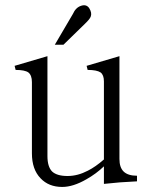

<svg xmlns="http://www.w3.org/2000/svg" viewBox="-20 -700 582 737"><path d="M36.1 -447.3 40 -431.6Q75.2 -431.6 88.9 -421.9Q102.5 -411.1 102.5 -384.8V-111.3Q102.5 -49.8 135.7 -15.6Q167 17.6 218.8 17.6Q260.7 17.6 311.5 -11.7Q349.6 -33.2 378.9 -61.5V5.9Q417 2 440.4 0Q466.8 -2 505.9 -3.9V-25.4Q470.7 -25.4 454.1 -42Q438.5 -57.6 438.5 -89.8V-484.4L312.5 -447.3L316.4 -431.6Q351.6 -431.6 366.2 -421.9Q378.9 -412.1 378.9 -387.7V-87.9Q346.7 -59.6 317.4 -44.9Q278.3 -24.4 239.3 -24.4Q198.2 -24.4 179.7 -42Q162.1 -60.5 162.1 -100.6V-484.4ZM190.4 -528.3H223.6L305.7 -608.4Q324.2 -626 328.1 -635.7Q334 -650.4 322.3 -668.9Q311.5 -684.6 291 -677.7Q270.5 -670.9 259.8 -646.5Z"/></svg>

Font: Batang
Style: Regular
Weight: 400
Version: Version 2.21